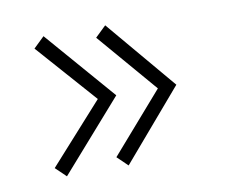

<svg xmlns="http://www.w3.org/2000/svg" viewBox="-49 -486 545 458"><g transform="rotate(-10 223.5 -257.5)"><path d="M203.1 -112.3 228.5 -87.9 374 -257.8 231.4 -426.8 205.1 -401.4 329.1 -256.8ZM53.7 -112.3 79.1 -87.9 228.5 -257.8 82 -426.8 55.7 -401.4 183.6 -256.8Z"/></g></svg>

Font: Yaldevi Colombo ExtraLight
Style: Regular
Weight: 275
Designer: Sol Matas, Denzil Rajitha, Kosala Senevirathne and Pathum Egodawatta
Foundry: Mooniak
Version: Version 1.020 ; ttfautohint (v1.6)